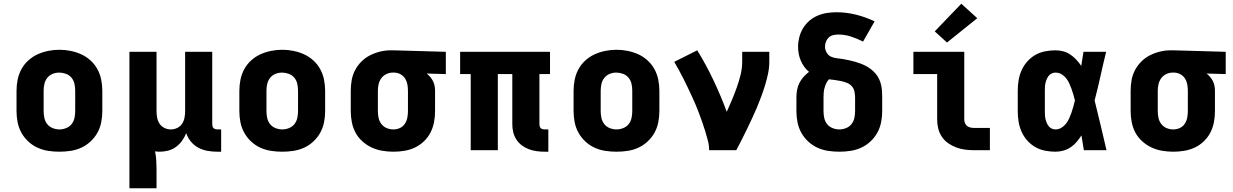

<svg xmlns="http://www.w3.org/2000/svg" viewBox="-20 -809 6640 1034"><path d="M300 8Q270 8 240 3.5Q210 -1 182.5 -13.5Q155 -26 132.5 -47Q110 -68 95.5 -94Q81 -120 75 -150Q69 -180 69 -210V-320Q69 -350 75 -380Q81 -410 95.5 -436.5Q110 -463 132.5 -483.5Q155 -504 182.5 -516.5Q210 -529 240 -535Q270 -541 300 -541Q330 -541 360 -535Q390 -529 417.5 -516.5Q445 -504 467.5 -483.5Q490 -463 504.5 -436.5Q519 -410 525 -380Q531 -350 531 -320V-210Q531 -180 525 -150Q519 -120 504.5 -94Q490 -68 467.5 -47Q445 -26 417.5 -13.5Q390 -1 360 3.5Q330 8 300 8ZM300 -112Q318 -112 336 -119Q354 -126 365.5 -140.5Q377 -155 381 -173.5Q385 -192 385 -210V-320Q385 -339 381 -357.5Q377 -376 365 -390.5Q353 -405 335 -411.5Q317 -418 299 -418Q280 -418 263 -411Q246 -404 234.5 -389.5Q223 -375 219 -356.5Q215 -338 215 -320V-210Q215 -192 219 -173.5Q223 -155 234.5 -140.5Q246 -126 264 -119Q282 -112 300 -112Z M677 205V-530H823V-210Q823 -192 826.5 -174.5Q830 -157 839.5 -142.5Q849 -128 865.5 -120Q882 -112 900 -112Q918 -112 934.5 -120Q951 -128 960.5 -142.5Q970 -157 973.5 -174.5Q977 -192 977 -210V-530H1123V-140Q1123 -134 1124.5 -128.5Q1126 -123 1130 -119Q1134 -115 1139.5 -113.5Q1145 -112 1151 -112H1171V8H1151Q1124 8 1098 3.5Q1072 -1 1048.5 -13.5Q1025 -26 1008 -46.5Q991 -67 983 -92Q974 -70 960.5 -51Q947 -32 928 -18Q909 -4 886 2Q863 8 840 8Q833 8 827 7.5Q821 7 815 6Q820 30 821.5 54Q823 78 823 102V205Z M1500 8Q1470 8 1440 3.5Q1410 -1 1382.5 -13.5Q1355 -26 1332.5 -47Q1310 -68 1295.5 -94Q1281 -120 1275 -150Q1269 -180 1269 -210V-320Q1269 -350 1275 -380Q1281 -410 1295.5 -436.5Q1310 -463 1332.5 -483.5Q1355 -504 1382.5 -516.5Q1410 -529 1440 -535Q1470 -541 1500 -541Q1530 -541 1560 -535Q1590 -529 1617.5 -516.5Q1645 -504 1667.5 -483.5Q1690 -463 1704.5 -436.5Q1719 -410 1725 -380Q1731 -350 1731 -320V-210Q1731 -180 1725 -150Q1719 -120 1704.5 -94Q1690 -68 1667.5 -47Q1645 -26 1617.5 -13.5Q1590 -1 1560 3.5Q1530 8 1500 8ZM1500 -112Q1518 -112 1536 -119Q1554 -126 1565.5 -140.5Q1577 -155 1581 -173.5Q1585 -192 1585 -210V-320Q1585 -339 1581 -357.5Q1577 -376 1565 -390.5Q1553 -405 1535 -411.5Q1517 -418 1499 -418Q1480 -418 1463 -411Q1446 -404 1434.5 -389.5Q1423 -375 1419 -356.5Q1415 -338 1415 -320V-210Q1415 -192 1419 -173.5Q1423 -155 1434.5 -140.5Q1446 -126 1464 -119Q1482 -112 1500 -112Z M2099 8Q2069 8 2039 3Q2009 -2 1982 -14.5Q1955 -27 1932 -47.5Q1909 -68 1895 -94Q1881 -120 1875 -150Q1869 -180 1869 -210V-320Q1869 -349 1874 -377.5Q1879 -406 1892.5 -431.5Q1906 -457 1926.5 -477.5Q1947 -498 1972.5 -511Q1998 -524 2026.5 -531Q2055 -538 2083 -538Q2088 -538 2092 -538Q2096 -538 2100 -538L2381 -530V-410L2278 -413Q2288 -405 2297 -394.5Q2306 -384 2312 -372Q2318 -360 2320.5 -346.5Q2323 -333 2323 -320V-210Q2323 -180 2317.5 -151Q2312 -122 2298.5 -95.5Q2285 -69 2263 -48Q2241 -27 2214.5 -14.5Q2188 -2 2158.5 3Q2129 8 2099 8ZM2099 -112Q2117 -112 2133.5 -119.5Q2150 -127 2160 -142Q2170 -157 2173.5 -174.5Q2177 -192 2177 -210V-320Q2177 -337 2174 -354Q2171 -371 2162 -385.5Q2153 -400 2138 -408.5Q2123 -417 2106 -418H2100Q2099 -418 2097.5 -418Q2096 -418 2095 -418Q2077 -418 2060.5 -410Q2044 -402 2033.5 -387.5Q2023 -373 2019 -355.5Q2015 -338 2015 -320V-210Q2015 -192 2019 -173.5Q2023 -155 2034.5 -140.5Q2046 -126 2063 -119Q2080 -112 2099 -112Z M2913 8Q2891 8 2869.5 5Q2848 2 2828 -5.5Q2808 -13 2790.5 -26Q2773 -39 2761 -57.5Q2749 -76 2744 -97Q2739 -118 2739 -140V-410H2661V0H2515V-410H2458V-530H2942V-410H2885V-140Q2885 -134 2886.5 -128.5Q2888 -123 2892 -119Q2896 -115 2901.5 -113.5Q2907 -112 2913 -112H2933V8Z M3300 8Q3270 8 3240 3.5Q3210 -1 3182.5 -13.5Q3155 -26 3132.5 -47Q3110 -68 3095.5 -94Q3081 -120 3075 -150Q3069 -180 3069 -210V-320Q3069 -350 3075 -380Q3081 -410 3095.5 -436.5Q3110 -463 3132.5 -483.5Q3155 -504 3182.5 -516.5Q3210 -529 3240 -535Q3270 -541 3300 -541Q3330 -541 3360 -535Q3390 -529 3417.5 -516.5Q3445 -504 3467.5 -483.5Q3490 -463 3504.5 -436.5Q3519 -410 3525 -380Q3531 -350 3531 -320V-210Q3531 -180 3525 -150Q3519 -120 3504.5 -94Q3490 -68 3467.5 -47Q3445 -26 3417.5 -13.5Q3390 -1 3360 3.5Q3330 8 3300 8ZM3300 -112Q3318 -112 3336 -119Q3354 -126 3365.5 -140.5Q3377 -155 3381 -173.5Q3385 -192 3385 -210V-320Q3385 -339 3381 -357.5Q3377 -376 3365 -390.5Q3353 -405 3335 -411.5Q3317 -418 3299 -418Q3280 -418 3263 -411Q3246 -404 3234.5 -389.5Q3223 -375 3219 -356.5Q3215 -338 3215 -320V-210Q3215 -192 3219 -173.5Q3223 -155 3234.5 -140.5Q3246 -126 3264 -119Q3282 -112 3300 -112Z M3799 0Q3799 -26 3792.5 -51Q3786 -76 3778.5 -100.5Q3771 -125 3762.5 -149.5Q3754 -174 3745 -198Q3736 -222 3726 -245.5Q3716 -269 3705 -292.5Q3694 -316 3683 -339.5Q3672 -363 3660.5 -385.5Q3649 -408 3636.5 -431Q3624 -454 3611 -476L3735 -538Q3783 -460 3822.5 -376.5Q3862 -293 3894 -207Q3909 -240 3922.5 -272.5Q3936 -305 3948 -338.5Q3960 -372 3968.5 -406.5Q3977 -441 3977 -477V-530H4123V-477Q4123 -445 4116.5 -413.5Q4110 -382 4100.5 -351Q4091 -320 4080 -290Q4069 -260 4056.5 -230.5Q4044 -201 4030.5 -172Q4017 -143 4003 -114Q3989 -85 3974.5 -56.5Q3960 -28 3945 0Z M4500 8Q4470 8 4440 3.5Q4410 -1 4382.5 -13.5Q4355 -26 4332.5 -47Q4310 -68 4295.5 -94Q4281 -120 4275 -150Q4269 -180 4269 -210V-284Q4269 -304 4272.5 -324Q4276 -344 4285 -362Q4294 -380 4307.5 -395Q4321 -410 4337 -422Q4322 -434 4311 -449.5Q4300 -465 4292.5 -482.5Q4285 -500 4281.5 -519Q4278 -538 4278 -557Q4278 -583 4284.5 -608.5Q4291 -634 4304.5 -656.5Q4318 -679 4338 -696.5Q4358 -714 4382.5 -724.5Q4407 -735 4433 -739Q4459 -743 4485 -743Q4538 -743 4590 -730Q4642 -717 4690 -694L4628 -585Q4597 -601 4563.5 -612Q4530 -623 4495 -623Q4482 -623 4468 -620Q4454 -617 4444 -608Q4434 -599 4428.5 -585.5Q4423 -572 4423 -558Q4423 -542 4431.5 -526.5Q4440 -511 4455 -504Q4470 -497 4486.5 -495.5Q4503 -494 4519.5 -491Q4536 -488 4552.5 -484.5Q4569 -481 4585 -476.5Q4601 -472 4616.5 -466Q4632 -460 4646.5 -452Q4661 -444 4674 -433.5Q4687 -423 4697.5 -410Q4708 -397 4715 -381.5Q4722 -366 4725.5 -350Q4729 -334 4730 -317Q4731 -300 4731 -284V-210Q4731 -180 4725 -150Q4719 -120 4704.5 -94Q4690 -68 4667.5 -47Q4645 -26 4617.5 -13.5Q4590 -1 4560 3.5Q4530 8 4500 8ZM4500 -112Q4518 -112 4536 -119Q4554 -126 4565.5 -140.5Q4577 -155 4581 -173.5Q4585 -192 4585 -210V-284Q4585 -300 4581.5 -316.5Q4578 -333 4567 -345Q4556 -357 4540.5 -363Q4525 -369 4509 -372.5Q4493 -376 4476.5 -378Q4460 -380 4444 -382Q4435 -372 4429.5 -360Q4424 -348 4420.5 -335.5Q4417 -323 4416 -310Q4415 -297 4415 -284V-210Q4415 -192 4419 -173.5Q4423 -155 4434.5 -140.5Q4446 -126 4464 -119Q4482 -112 4500 -112Z M5227 0Q5203 0 5178.5 -3Q5154 -6 5131 -14.5Q5108 -23 5087.5 -37Q5067 -51 5053 -71.5Q5039 -92 5033 -116Q5027 -140 5027 -165V-410H4899V-530H5173V-165Q5173 -155 5177 -145.5Q5181 -136 5189 -130Q5197 -124 5207 -122Q5217 -120 5227 -120H5311V0ZM5080 -580 5014 -640 5157 -789 5243 -711Z M5664 8Q5636 8 5608 2.5Q5580 -3 5555.5 -17Q5531 -31 5512 -52.5Q5493 -74 5481.5 -100Q5470 -126 5465.5 -154Q5461 -182 5461 -210V-320Q5461 -348 5465.5 -376Q5470 -404 5481.5 -430Q5493 -456 5512 -477.5Q5531 -499 5555.5 -513Q5580 -527 5608 -532.5Q5636 -538 5664 -538Q5686 -538 5706.5 -532.5Q5727 -527 5744.5 -515Q5762 -503 5776.5 -487.5Q5791 -472 5803 -454Q5806 -473 5809 -492Q5812 -511 5815 -530H5937Q5921 -465 5906.5 -399Q5892 -333 5875 -268Q5892 -201 5907.5 -134Q5923 -67 5939 0H5817Q5814 -20 5810.5 -40Q5807 -60 5804 -80Q5792 -61 5778 -44.5Q5764 -28 5746 -16Q5728 -4 5707 2Q5686 8 5664 8ZM5664 -112Q5681 -112 5696 -121Q5711 -130 5721 -143Q5731 -156 5738 -171.5Q5745 -187 5750.5 -203Q5756 -219 5760.5 -235.5Q5765 -252 5769 -268Q5765 -284 5760.5 -299.5Q5756 -315 5750.5 -330.5Q5745 -346 5738 -361Q5731 -376 5720.5 -389Q5710 -402 5695.5 -410Q5681 -418 5664 -418Q5654 -418 5644 -413.5Q5634 -409 5627.5 -400.5Q5621 -392 5617 -382.5Q5613 -373 5610.5 -362.5Q5608 -352 5607.5 -341.5Q5607 -331 5607 -320V-210Q5607 -199 5607.5 -188.5Q5608 -178 5610.5 -167.5Q5613 -157 5617 -147.5Q5621 -138 5627.5 -129.5Q5634 -121 5644 -116.5Q5654 -112 5664 -112Z M6299 8Q6269 8 6239 3Q6209 -2 6182 -14.5Q6155 -27 6132 -47.5Q6109 -68 6095 -94Q6081 -120 6075 -150Q6069 -180 6069 -210V-320Q6069 -349 6074 -377.5Q6079 -406 6092.5 -431.5Q6106 -457 6126.5 -477.5Q6147 -498 6172.5 -511Q6198 -524 6226.5 -531Q6255 -538 6283 -538Q6288 -538 6292 -538Q6296 -538 6300 -538L6581 -530V-410L6478 -413Q6488 -405 6497 -394.5Q6506 -384 6512 -372Q6518 -360 6520.5 -346.5Q6523 -333 6523 -320V-210Q6523 -180 6517.5 -151Q6512 -122 6498.5 -95.5Q6485 -69 6463 -48Q6441 -27 6414.5 -14.5Q6388 -2 6358.5 3Q6329 8 6299 8ZM6299 -112Q6317 -112 6333.5 -119.5Q6350 -127 6360 -142Q6370 -157 6373.5 -174.5Q6377 -192 6377 -210V-320Q6377 -337 6374 -354Q6371 -371 6362 -385.5Q6353 -400 6338 -408.5Q6323 -417 6306 -418H6300Q6299 -418 6297.5 -418Q6296 -418 6295 -418Q6277 -418 6260.5 -410Q6244 -402 6233.5 -387.5Q6223 -373 6219 -355.5Q6215 -338 6215 -320V-210Q6215 -192 6219 -173.5Q6223 -155 6234.5 -140.5Q6246 -126 6263 -119Q6280 -112 6299 -112Z"/></svg>

Font: Iosevka Curly Heavy Extended
Style: Regular
Weight: 900
Width: 7
Monospace: yes
Designer: Belleve Invis
Foundry: Belleve Invis
Version: Version 11.1.0; ttfautohint (v1.8.3)